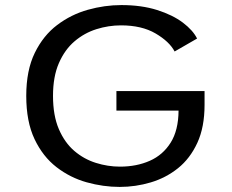

<svg xmlns="http://www.w3.org/2000/svg" viewBox="-20 -726 915 757"><path d="M452 11Q387 11 321.8 -7.2Q256.5 -25.5 202.8 -67Q149 -108.5 116.2 -177.5Q83.5 -246.5 83.5 -348Q83.5 -448.5 117 -517.2Q150.5 -586 205.5 -627.5Q260.5 -669 326.5 -687.5Q392.5 -706 458.5 -706Q538 -706 599.5 -686.5Q661 -667 701 -636.8Q741 -606.5 757 -574L668.5 -523Q648 -562 593.5 -594Q539 -626 457 -626Q408 -626 360.2 -611Q312.5 -596 274 -563.2Q235.5 -530.5 212.2 -477.2Q189 -424 189 -348Q189 -270.5 212 -217Q235 -163.5 273 -131Q311 -98.5 358 -83.8Q405 -69 453 -69Q518.5 -69 570.5 -92Q622.5 -115 653 -163.8Q683.5 -212.5 684 -290H439V-367H786.5V-312.5Q786.5 -224.5 758 -162.8Q729.5 -101 681.8 -62.8Q634 -24.5 574.2 -6.8Q514.5 11 452 11Z"/></svg>

Font: Trispace SemiExpanded
Style: Regular
Weight: 400
Width: 6
Designer: Tyler Finck
Foundry: Etcetera Type Company
Version: Version 1.210; ttfautohint (v1.8.3)